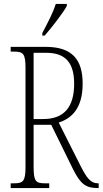

<svg xmlns="http://www.w3.org/2000/svg" viewBox="-20 -951 519 971"><path d="M194 -784V-771H206C246 -817 299 -886 318 -921V-931H262C248 -886 224 -841 194 -784ZM34 0H229V-24H207C160 -24 150 -35 150 -108V-320H239L351 -92C388 -20 414 0 474 0H479V-24H474C439 -24 418 -52 389 -109L277 -331C337 -351 398 -397 398 -528C398 -651 344 -714 211 -714H34V-690H51C98 -690 109 -679 109 -606V-108C109 -35 98 -24 51 -24H34ZM199 -349H150V-684H214C317 -684 355 -627 355 -527C355 -412 306 -349 199 -349Z"/></svg>

Font: Noto Serif Lao ExtraCondensed ExtraLight
Style: Regular
Weight: 200
Width: 2
Designer: Monotype Design Team
Foundry: Monotype Imaging Inc.
Version: Version 2.003